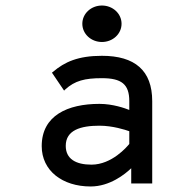

<svg xmlns="http://www.w3.org/2000/svg" viewBox="-20 -664 702 695"><path d="M349 -512C388 -512 420 -541 420 -578C420 -615 388 -644 349 -644C310 -644 278 -615 278 -578C278 -541 310 -512 349 -512ZM168 -401 212 -336 216 -340C251 -372 287 -381 349 -381C420 -381 448 -359 448 -298V-266C433 -272 389 -288 340 -288C225 -288 131 -246 131 -135C131 -46 206 11 308 11C378 11 433 -34 455 -55V0H531V-298C531 -409 468 -462 349 -462C263 -462 214 -440 172 -404ZM218 -136C218 -193 272 -209 340 -209C388 -209 434 -194 448 -189V-143C440 -133 385 -68 311 -68C254 -68 218 -89 218 -136Z"/></svg>

Font: Charger Monospace
Style: Regular
Weight: 400
Designer: Jasper
Foundry: Cannot Into Space Fonts
Version: Version 0.980